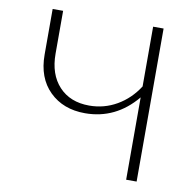

<svg xmlns="http://www.w3.org/2000/svg" viewBox="-75 -735 831 813"><g transform="rotate(10 340.5 -329.0)"><path d="M519 -658H564V0H519V-354Q430 -247 298 -247Q204 -247 145.5 -304.5Q87 -362 87 -462V-658H132V-474Q132 -385 180 -333.5Q228 -282 310 -282Q374 -282 428.5 -313.5Q483 -345 519 -401Z"/></g></svg>

Font: EauTestInfant Light
Style: Regular
Weight: 300
Designer: Christian Thalmann (Catharsis Fonts)
Version: Version 0.001;PS 000.001;hotconv 1.0.88;makeotf.lib2.5.64775